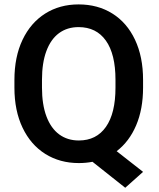

<svg xmlns="http://www.w3.org/2000/svg" viewBox="-20 -741 730 884"><path d="M556.6 123.5 405.8 3.9Q376 9.8 342.8 9.8Q255.9 9.8 188.7 -32.2Q121.6 -74.2 84 -152.8Q46.4 -231.4 46.4 -337.4V-373Q46.4 -479 83.7 -557.6Q121.1 -636.2 188 -678.5Q254.9 -720.7 341.8 -720.7Q430.2 -720.7 497.3 -678.7Q564.5 -636.7 601.6 -558.1Q638.7 -479.5 638.7 -373V-337.4Q638.7 -238.8 606.9 -164.1Q575.2 -89.4 517.1 -44.9L638.7 50.3ZM342.8 -94.2Q423.8 -94.2 467.8 -157Q511.7 -219.7 511.7 -337.4V-374Q511.7 -491.7 467.5 -554Q423.3 -616.2 341.8 -616.2Q289.6 -616.2 251.7 -588.4Q213.9 -560.5 193.6 -506.1Q173.3 -451.7 173.3 -374V-337.4Q173.3 -259.8 193.8 -205.1Q214.4 -150.4 252.4 -122.3Q290.5 -94.2 342.8 -94.2Z"/></svg>

Font: Heebo Medium
Style: Regular
Weight: 500
Designer: Oded Ezer
Foundry: Meir Sadan
Version: Version 2.001; ttfautohint (v1.5.14-ce02) -l 8 -r 50 -G 200 